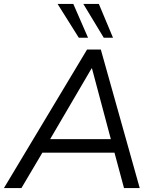

<svg xmlns="http://www.w3.org/2000/svg" viewBox="-39 -957 788 977"><path d="M-19 0 404 -705H474L672 0H592L539 -197L571 -180H145L186 -196L70 0ZM427 -609 208 -235 186 -249H552L529 -234L429 -609ZM489 -765 385 -937H464L536 -765ZM362 -765 254 -937H334L409 -765Z"/></svg>

Font: Nunito Sans 12pt
Style: Italic
Weight: 400
Italic angle: -9°
Designer: Vernon Adams
Foundry: Vernon Adams
Version: Version 3.101;gftools[0.9.27]